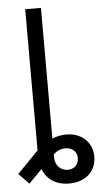

<svg xmlns="http://www.w3.org/2000/svg" viewBox="-111 -766 535 1008"><g transform="rotate(-5 156.0 -262.0)"><path d="M144.5 -727.5H61.5V16.6L-49.8 130.9L3.9 186.5L73.2 116.2C92.3 164.6 135.3 204.1 211.9 204.1C299.8 204.1 355.5 151.9 355.5 75.2C355.5 -2.9 296.9 -53.7 218.8 -53.7C194.8 -53.7 169.4 -48.8 144.5 -39.1ZM144.5 58.6V44.4C164.6 26.4 189.5 14.6 220.7 19.5C250 23.9 268.6 45.4 268.6 75.2C268.6 107.9 245.6 131.8 211.9 131.8C176.3 131.8 144.5 106.4 144.5 58.6Z"/></g></svg>

Font: Raveo Display Display
Style: Regular
Weight: 400
Designer: Jakub Foglar, Rasmus Andersson (Inter)
Foundry: Jakubfoglar.com
Version: Version 1.100;Glyphs 3.2.3 (3260)